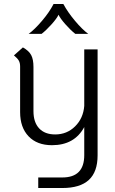

<svg xmlns="http://www.w3.org/2000/svg" viewBox="-20 -718 577 964"><path d="M470 -470V62Q470 145 426 185.5Q382 226 293 226H172V173H293Q403 173 403 61V-80Q354 11 241 11Q166 11 123.5 -33.5Q81 -78 81 -155V-384Q81 -402 74.5 -413.5Q68 -425 50 -440L95 -480Q125 -463 136.5 -441.5Q148 -420 148 -382V-160Q148 -104 176.5 -73.5Q205 -43 257 -43Q316 -43 357 -83.5Q398 -124 403 -186V-470ZM249 -698H298Q320 -657 356.5 -613.5Q393 -570 423 -548H358Q334 -567 308 -596.5Q282 -626 274 -644Q265 -625 239 -596Q213 -567 189 -548H124Q154 -570 191 -613.5Q228 -657 249 -698Z"/></svg>

Font: KoHo
Style: Regular
Weight: 400
Version: Version 1.000; ttfautohint (v1.6)